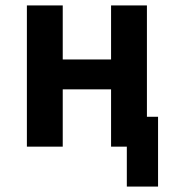

<svg xmlns="http://www.w3.org/2000/svg" viewBox="-20 -540 640 707"><path d="M447 147V0H389V-211H211V0H79V-520H211V-321H389V-520H521V-110H562V147Z"/></svg>

Font: Iosevka Extrabold Extended
Style: Regular
Weight: 800
Width: 7
Monospace: yes
Designer: Belleve Invis
Foundry: Belleve Invis
Version: Version 32.5.0; ttfautohint (v1.8.4)